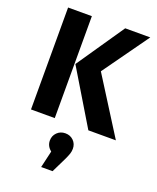

<svg xmlns="http://www.w3.org/2000/svg" viewBox="-180 -798 1003 1227"><g transform="rotate(20 321.5 -184.5)"><path d="M624.6 -693.2 402 -381.8 643 0H455.8L233 -369.8L454.2 -693.2ZM227.4 -693.2V0H65.8V-693.2ZM325.2 68Q358.8 68 381 90Q403.2 112 403.2 145Q403.2 162.2 398.1 178Q393 193.8 380 221.8L376.6 228.6L330.2 323.6H252.6L279.2 208.8Q246.8 183 246.8 145Q246.8 112.6 269.2 90.3Q291.6 68 325.2 68Z"/></g></svg>

Font: Firava
Style: Regular
Weight: 400
Designer: Carrois Corporate & Edenspiekermann AG
Foundry: Greg Finn Gibson
Version: Version 5.000